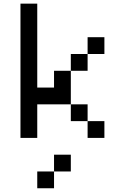

<svg xmlns="http://www.w3.org/2000/svg" viewBox="-20 -747 676 1040"><path d="M90.9 -727.3V0H181.8V-181.8H363.6V-363.6H272.7V-272.7H181.8V-727.3ZM454.5 -545.5V-454.5H545.5V-545.5ZM363.6 -454.5V-363.6H454.5V-454.5ZM363.6 -181.8V-90.9H454.5V-181.8ZM454.5 -90.9V0H545.5V-90.9ZM272.7 90.9V181.8H363.6V90.9ZM181.8 181.8V272.7H272.7V181.8Z"/></svg>

Font: Departure Mono
Style: Regular
Weight: 400
Monospace: yes
Designer: Helena Zhang
Version: Version 1.500;Glyphs 3.3.1 (3343)